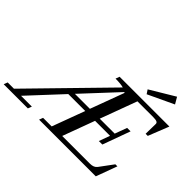

<svg xmlns="http://www.w3.org/2000/svg" viewBox="-240 -1162 1459 1459"><g transform="rotate(45 489.0 -432.5)"><path d="M752 -714.4 731 -746.1 928.7 -864.7 959.5 -812ZM-69.8 0 -58.1 -31.2H9.3L587.4 -622.6Q557.1 -631.3 501 -631.3L512.7 -663.1H1047.9L981.9 -496.6H959L960.9 -603Q961.4 -615.7 949.7 -621.3Q938 -627 910.6 -627H740.7L631.3 -331.1H792L828.1 -428.7H865.2L784.2 -206.1H746.6L778.8 -294.4H617.7L522.5 -36.6H820.8Q861.8 -36.6 879.9 -61L960.4 -169.9H982.4L919.9 0H310.5L322.3 -31.2H414.6L512.2 -294.4H330.1L85.4 -31.2H201.7L189.9 0ZM626 -602.5Q623.5 -605 620.6 -606.4L364.3 -331.1H525.4Z"/></g></svg>

Font: Elstob 10pt Medium
Style: Italic
Weight: 500
Italic angle: -20°
Designer: Peter S. Baker
Version: Version 1.015